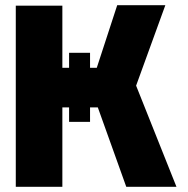

<svg xmlns="http://www.w3.org/2000/svg" viewBox="-20 -722 727 742"><path d="M662 0 506 -391 619 -702H433L354 -460H328V-518H247V-460H221V-700H41V0H221V-307H247V-251H328V-307H358L468 0Z"/></svg>

Font: Advent Pro Black
Style: Regular
Weight: 900
Version: Version 3.000